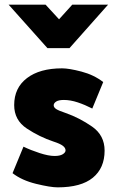

<svg xmlns="http://www.w3.org/2000/svg" viewBox="-20 -795 499 826"><path d="M17 -775H176L234 -712L291 -775H445L279 -588H184ZM262 -309Q322 -288 376 -250.5Q430 -213 430 -147Q430 -72 379.5 -30.5Q329 11 228 11Q197 11 135.5 -4Q74 -19 34 -50L81 -164Q112 -149 150.5 -136.5Q189 -124 215 -124Q238 -124 250 -131.5Q262 -139 262 -148Q262 -159 250 -168Q238 -177 210 -186Q150 -206 95.5 -242Q41 -278 41 -343Q41 -417 96 -459Q151 -501 247 -501Q277 -501 330.5 -487Q384 -473 424 -442L377 -328Q346 -344 314.5 -354.5Q283 -365 255 -365Q232 -365 221.5 -358Q211 -351 211 -342Q211 -333 221.5 -326Q232 -319 262 -309Z"/></svg>

Font: Palanquin Dark SemiBold
Style: Regular
Weight: 600
Designer: Pria Ravichandran
Version: Version 1.001